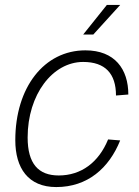

<svg xmlns="http://www.w3.org/2000/svg" viewBox="-20 -746 564 778"><path d="M317 -606H358L467 -726H413ZM208 12C335 12 422 -65 467 -177L418 -181C380 -88 309 -35 218 -35C136 -35 92 -82 92 -189C92 -363 193 -495 317 -495C406 -495 450 -448 450 -359L500 -363C500 -466 445 -542 326 -542C159 -542 42 -392 42 -178C42 -65 94 12 208 12Z"/></svg>

Font: Geist ExtraLight
Style: Italic
Weight: 200
Italic angle: -12°
Designer: Basement.studio, Andrés Briganti, Mateo Zaragoza
Foundry: Basement.studio, Vercel, Andrés Briganti, Guido Ferreyra, Mateo Zaragoza
Version: Version 1.500